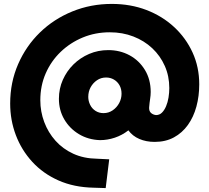

<svg xmlns="http://www.w3.org/2000/svg" viewBox="-20 -738 1068 981"><path d="M458 221Q358 219 279 184Q200 149 145 89Q90 29 61 -47.5Q32 -124 32 -209Q32 -317 72.5 -410Q113 -503 184 -572Q255 -641 349.5 -679.5Q444 -718 551 -718Q647 -718 728 -687Q809 -656 869.5 -600Q930 -544 964 -469.5Q998 -395 998 -307Q998 -247 983.5 -193.5Q969 -140 940 -99.5Q911 -59 868.5 -36Q826 -13 770 -13Q727 -13 692 -28Q657 -43 636 -72Q604 -47 566.5 -34.5Q529 -22 491 -22Q431 -24 383.5 -52.5Q336 -81 308.5 -128Q281 -175 281 -233Q281 -285 301 -330Q321 -375 355.5 -409Q390 -443 435.5 -462.5Q481 -482 533 -482Q593 -482 642 -455.5Q691 -429 720.5 -380.5Q750 -332 750 -268Q750 -251 747 -232.5Q744 -214 742 -189Q741 -171 751 -161.5Q761 -152 777 -150Q795 -150 807.5 -162.5Q820 -175 828.5 -195Q837 -215 841 -239.5Q845 -264 845 -288Q845 -349 822 -401Q799 -453 758 -491.5Q717 -530 661.5 -551.5Q606 -573 541 -573Q467 -573 403 -546.5Q339 -520 290 -473Q241 -426 213.5 -363Q186 -300 186 -226Q186 -168 206 -114.5Q226 -61 263.5 -19Q301 23 354.5 47.5Q408 72 476 73L538 76L520 223ZM509 -160Q535 -160 556 -174.5Q577 -189 589 -211.5Q601 -234 601 -259Q601 -284 590.5 -302.5Q580 -321 562 -331.5Q544 -342 522 -342Q496 -342 475.5 -328Q455 -314 443 -292Q431 -270 431 -243Q431 -222 440.5 -202.5Q450 -183 468 -171.5Q486 -160 509 -160Z"/></svg>

Font: MuseoModerno Thin ExtraBold
Style: Italic
Weight: 800
Italic angle: -9°
Version: Version 1.003